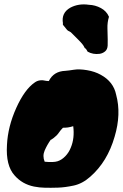

<svg xmlns="http://www.w3.org/2000/svg" viewBox="-20 -805 563 881"><path d="M140 -427Q161 -442 192 -434Q198 -433 204 -433Q226 -478 280 -480Q294 -481 319 -485Q344 -489 379.5 -483Q415 -477 442 -462Q501 -430 513 -370Q537 -282 506 -178Q473 -63 394 6Q358 38 318 46.5Q278 55 246 56Q214 57 187.5 56.5Q161 56 136 51Q82 40 47 0Q6 -45 12 -140Q16 -224 54.5 -309.5Q93 -395 140 -427ZM316 -226Q291 -218 269 -219Q258 -208 249.5 -195.5Q241 -183 227 -172.5Q213 -162 213 -164Q196 -140 185 -114.5Q174 -89 185 -63Q225 -59 244 -65Q263 -71 279.5 -88Q296 -105 305 -128Q323 -171 316 -226ZM269 -697Q260 -746 303 -770Q341 -790 388 -783Q417 -782 443 -768Q469 -754 480 -728Q472 -702 473 -674Q475 -614 474 -596Q473 -578 462 -569Q451 -560 437 -558Q407 -554 382 -568Q377 -578 373 -582Q369 -583 367 -588Q363 -599 341 -621L305 -657Q290 -664 286 -670Q278 -679 269 -691L268 -696Z"/></svg>

Font: Knewave
Style: Regular
Weight: 400
Designer: Tyler Finck
Foundry: Tyler Finck
Version: Version 1.001